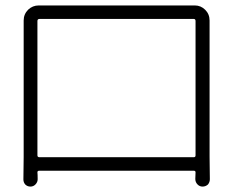

<svg xmlns="http://www.w3.org/2000/svg" viewBox="-20 -689 861 709"><path d="M702.1 -611.3Q702.1 -619.1 695.3 -619.1H126Q118.2 -619.1 118.2 -611.3V-115.2Q118.2 -108.4 126 -108.4H695.3Q702.1 -108.4 702.1 -115.2ZM753.9 -605.5V-110.4L754.9 -27.3Q754.9 -16.6 748 -7.8Q739.3 0 728 0Q716.8 0 709 -8.3Q701.2 -16.6 701.2 -28.3Q702.1 -43.9 702.1 -52.7Q702.1 -58.6 695.3 -58.6H125Q118.2 -58.6 118.2 -52.7Q119.1 -44.9 119.1 -27.3Q119.1 -16.6 111.3 -8.3Q103.5 0 92.3 0Q81.1 0 73.2 -7.8Q66.4 -15.6 66.4 -26.4L67.4 -109.4V-605.5Q67.4 -607.4 67.4 -613.3Q67.4 -636.7 84 -653.3Q100.6 -668.9 123 -668.9Q123 -668.9 124 -668.9Q131.8 -668.9 146.5 -668.9H673.8Q689.5 -668.9 698.2 -668.9Q699.2 -668.9 699.2 -668.9Q721.7 -668.9 737.8 -652.8Q753.9 -636.7 753.9 -613.3Q753.9 -607.4 753.9 -605.5Z"/></svg>

Font: Gen Jyuu Gothic P Light
Style: Regular
Weight: 200
Designer: [Source Han Sans]
Ryoko NISHIZUKA  (kana & ideographs); Paul D. Hunt (Latin, Greek & Cyrillic); Wenlong ZHANG  (bopomofo
Version: Version 1.002.20150607